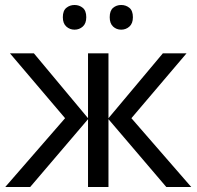

<svg xmlns="http://www.w3.org/2000/svg" viewBox="-20 -750 790 770"><path d="M728 -536 507 -276 747 0H647L415 -272V0H333V-272L101 0H1L241 -276L20 -536H116L333 -276V-536H415V-276L633 -536ZM232 -681Q232 -707 246 -718.5Q260 -730 279 -730Q298 -730 312 -718.5Q326 -707 326 -681Q326 -656 312 -643.5Q298 -631 279 -631Q260 -631 246 -643.5Q232 -656 232 -681ZM420 -681Q420 -707 433.5 -718.5Q447 -730 466 -730Q485 -730 499 -718.5Q513 -707 513 -681Q513 -656 499 -643.5Q485 -631 466 -631Q447 -631 433.5 -643.5Q420 -656 420 -681Z"/></svg>

Font: RS Noto Sans
Style: Regular
Weight: 400
Designer: Monotype Design Team
Foundry: Monotype Imaging Inc.
Version: Version 3.10